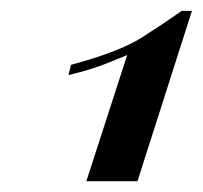

<svg xmlns="http://www.w3.org/2000/svg" viewBox="-20 -773 376 356"><path d="M140.1 -437 215.8 -670.9Q208.5 -668 179.2 -656Q149.9 -644 106.9 -633.8L111.8 -652.8Q201.7 -677.2 242.4 -703.1Q283.2 -729 316.9 -752.9H335.9L234.9 -437Z"/></svg>

Font: PlayfairDisplay-BoldItalic
Style: Bold Italic
Weight: 700
Italic angle: -14.9847°
Designer: Claus Eggers Sørensen
Foundry: Claus Eggers Sørensen
Version: Version 1.002;PS 001.002;hotconv 1.0.70;makeotf.lib2.5.58329